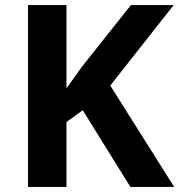

<svg xmlns="http://www.w3.org/2000/svg" viewBox="-20 -734 704 754"><path d="M664 0H492L305 -301L241 -255V0H90V-714H241V-387Q256 -408 271 -429Q286 -450 301 -471L494 -714H662L413 -398Z"/></svg>

Font: Noto Sans Tangsa
Style: Bold
Weight: 700
Version: Version 1.504